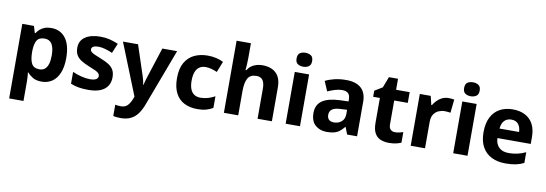

<svg xmlns="http://www.w3.org/2000/svg" viewBox="-68 -1257 5669 1993"><g transform="rotate(10 2766.5 -260.5)"><path d="M379 -556Q474 -556 529 -484.5Q584 -413 584 -274Q584 -182 557.5 -118Q531 -54 483.5 -22Q436 10 375 10Q315 10 279.5 -12Q244 -34 224 -59H218Q220 -41 222 -17.5Q224 6 224 31V240H73V-546H196L217 -475H224Q239 -498 259.5 -516Q280 -534 309.5 -545Q339 -556 379 -556ZM329 -436Q271 -436 248.5 -400Q226 -364 224 -291V-275Q224 -196 246.5 -154Q269 -112 330 -112Q364 -112 386.5 -131Q409 -150 420 -186.5Q431 -223 431 -276Q431 -357 405.5 -396.5Q380 -436 329 -436Z M1092 -161Q1092 -109 1067.5 -70.5Q1043 -32 993 -11Q943 10 866 10Q808 10 764 2.5Q720 -5 679 -22V-147Q723 -126 774 -114Q825 -102 862 -102Q908 -102 928.5 -115Q949 -128 949 -150Q949 -165 939 -177Q929 -189 902 -202Q875 -215 826 -234Q777 -254 744 -275.5Q711 -297 694.5 -327Q678 -357 678 -402Q678 -477 737.5 -516.5Q797 -556 895 -556Q948 -556 993.5 -545Q1039 -534 1085 -514L1042 -411Q1004 -428 964 -439Q924 -450 893 -450Q859 -450 840 -439.5Q821 -429 821 -410Q821 -396 831.5 -385Q842 -374 868.5 -362Q895 -350 943 -331Q992 -312 1025 -290.5Q1058 -269 1075 -238.5Q1092 -208 1092 -161Z M1134 -546H1293L1396 -234Q1403 -212 1409.5 -187.5Q1416 -163 1419 -141H1423Q1426 -162 1433.5 -187Q1441 -212 1448 -234L1549 -546H1705L1481 50Q1459 111 1428.5 153.5Q1398 196 1354 218Q1310 240 1245 240Q1220 240 1201 237.5Q1182 235 1169 232V113Q1180 115 1195.5 117Q1211 119 1228 119Q1274 119 1299 92Q1324 65 1339 27L1351 -4Z M2016 10Q1937 10 1877.5 -19.5Q1818 -49 1785 -111.5Q1752 -174 1752 -270Q1752 -371 1788 -434Q1824 -497 1886 -526.5Q1948 -556 2027 -556Q2075 -556 2117.5 -546Q2160 -536 2193 -519L2148 -405Q2118 -418 2087.5 -426.5Q2057 -435 2027 -435Q1988 -435 1961 -417Q1934 -399 1920 -362.5Q1906 -326 1906 -271Q1906 -217 1920 -182Q1934 -147 1961 -129.5Q1988 -112 2025 -112Q2068 -112 2106 -123.5Q2144 -135 2178 -154V-31Q2146 -12 2107.5 -1Q2069 10 2016 10Z M2445 -607Q2445 -563 2442.5 -529.5Q2440 -496 2438 -476H2446Q2464 -505 2488 -522Q2512 -539 2541.5 -547.5Q2571 -556 2604 -556Q2663 -556 2707 -535Q2751 -514 2775.5 -470.5Q2800 -427 2800 -356V0H2649V-318Q2649 -377 2628 -406.5Q2607 -436 2562 -436Q2495 -436 2470 -389.5Q2445 -343 2445 -256V0H2294V-760H2445Z M3096 -546V0H2945V-546ZM3021 -761Q3054 -761 3078.5 -745.5Q3103 -730 3103 -687Q3103 -646 3078.5 -630Q3054 -614 3021 -614Q2987 -614 2963 -630Q2939 -646 2939 -687Q2939 -730 2963 -745.5Q2987 -761 3021 -761Z M3487 -556Q3590 -556 3644 -507.5Q3698 -459 3698 -364V0H3593L3564 -74H3560Q3537 -45 3512.5 -26Q3488 -7 3456 1.5Q3424 10 3378 10Q3306 10 3258 -32Q3210 -74 3210 -161Q3210 -247 3272 -290Q3334 -333 3457 -338L3548 -341V-358Q3548 -407 3526 -426.5Q3504 -446 3464 -446Q3427 -446 3388 -434Q3349 -422 3311 -405L3267 -508Q3310 -530 3365.5 -543Q3421 -556 3487 -556ZM3491 -250Q3420 -248 3392 -227Q3364 -206 3364 -168Q3364 -133 3383.5 -116.5Q3403 -100 3435 -100Q3483 -100 3515.5 -128Q3548 -156 3548 -208V-253Z M4078 -110Q4101 -110 4122.5 -115Q4144 -120 4163 -126V-15Q4139 -4 4107.5 3Q4076 10 4033 10Q3984 10 3945.5 -6Q3907 -22 3884.5 -61.5Q3862 -101 3862 -172V-433H3791V-497L3873 -547L3917 -662H4013V-546H4156V-433H4013V-181Q4013 -145 4030.5 -127.5Q4048 -110 4078 -110Z M4565 -556Q4580 -556 4597.5 -554.5Q4615 -553 4625 -550L4610 -409Q4599 -411 4584 -413Q4569 -415 4548 -415Q4517 -415 4486 -402Q4455 -389 4434.5 -359Q4414 -329 4414 -277V0H4263V-546H4378L4400 -454H4407Q4432 -497 4473 -526.5Q4514 -556 4565 -556Z M4862 -546V0H4711V-546ZM4787 -761Q4820 -761 4844.5 -745.5Q4869 -730 4869 -687Q4869 -646 4844.5 -630Q4820 -614 4787 -614Q4753 -614 4729 -630Q4705 -646 4705 -687Q4705 -730 4729 -745.5Q4753 -761 4787 -761Z M5242 -556Q5318 -556 5373 -527.5Q5428 -499 5457.5 -443.5Q5487 -388 5487 -308V-235H5136Q5138 -173 5174 -137.5Q5210 -102 5277 -102Q5328 -102 5370 -112Q5412 -122 5456 -142V-29Q5416 -9 5371.5 0.5Q5327 10 5261 10Q5180 10 5117.5 -20Q5055 -50 5019 -112.5Q4983 -175 4983 -269Q4983 -365 5015.5 -428.5Q5048 -492 5106.5 -524Q5165 -556 5242 -556ZM5246 -449Q5201 -449 5173 -420.5Q5145 -392 5140 -336H5346Q5345 -385 5320.5 -417Q5296 -449 5246 -449Z"/></g></svg>

Font: Noto Sans Cherokee
Style: Regular
Weight: 400
Designer: Monotype Design Team
Foundry: Monotype Imaging Inc.
Version: Version 2.001